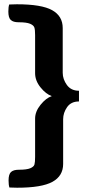

<svg xmlns="http://www.w3.org/2000/svg" viewBox="-20 -735 434 897"><path d="M222 -286Q195 -295 169.5 -326.5Q144 -358 144 -393V-571Q144 -596 140.5 -606.5Q137 -617 120.5 -624Q104 -631 67 -631Q42 -631 30.5 -641.5Q19 -652 19 -681Q19 -702 23 -714Q36 -715 59 -715Q174 -715 223.5 -687.5Q273 -660 273 -604V-395Q273 -365 292.5 -338Q312 -311 349 -311V-261Q312 -261 293.5 -234.5Q275 -208 275 -178V31Q275 87 225 114.5Q175 142 60 142Q37 142 24 141Q20 129 20 108Q20 79 31.5 68.5Q43 58 68 58Q105 58 121.5 51Q138 44 141 33.5Q144 23 144 -2V-181Q144 -214 169.5 -245.5Q195 -277 222 -286Z"/></svg>

Font: Overlock Black
Style: Regular
Weight: 900
Designer: Dario Muhafara
Foundry: Dario Manuel Muhafara
Version: Version 1.002